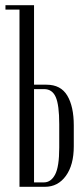

<svg xmlns="http://www.w3.org/2000/svg" viewBox="-20 -719 323 739"><path d="M159 -393Q214 -393 239 -351Q264 -309 264 -236V-156Q264 -84 233.5 -42Q203 0 153 0H55V-682H1V-699H111V-393ZM208 -241Q208 -315 194.5 -345.5Q181 -376 150 -376H111V-17H149Q176 -17 192 -47Q208 -77 208 -151Z"/></svg>

Font: Moniqa Cond Heading
Style: Regular
Weight: 400
Width: 3
Designer: Rajesh Rajput
Foundry: Rajesh Rajput
Version: Version 1.000